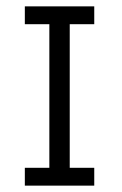

<svg xmlns="http://www.w3.org/2000/svg" viewBox="-20 -583 382 603"><path d="M199 -56V-507H276V-563H58V-507H135V-56H58V0H276V-56Z"/></svg>

Font: OSH Darker Grotesque Medium
Style: Regular
Weight: 500
Designer: Gabriel Lam
Foundry: TypeRant
Version: Version 1.000;Glyphs 3.1.1 (3148)